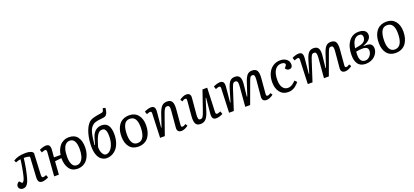

<svg xmlns="http://www.w3.org/2000/svg" viewBox="46 -1954 6774 3144"><g transform="rotate(-20 3433.0 -382.0)"><path d="M106.9 -465.8Q185.5 -521 323.2 -521Q378.9 -521 412.1 -507.3Q445.3 -493.7 454.1 -471.2L436 -94.2Q434.6 -49.8 462.9 -49.8Q479.5 -49.8 517.1 -64.9L534.2 -19Q514.2 -7.3 482.4 3.4Q450.7 14.2 423.8 14.2Q382.3 14.2 365.7 -11Q349.1 -36.1 352.1 -87.9L372.1 -436Q364.3 -445.3 331.8 -450.2Q299.3 -455.1 269 -454.1Q246.6 -272.5 210 -134.8Q201.2 -100.1 191.2 -75.4Q181.2 -50.8 167 -29.3Q152.8 -7.8 132.8 3.2Q112.8 14.2 86.9 14.2Q57.1 14.2 36.1 -4.2Q15.1 -22.5 15.1 -50.8Q15.1 -73.2 28.8 -91.6Q42.5 -109.9 64.9 -120.1L106 -78.1Q134.8 -81.5 155.8 -150.9Q166.5 -186.5 182.6 -269.5Q198.7 -352.5 211.9 -452.1Q161.6 -446.3 126 -429.2Z M1040 14.2Q944.8 14.2 895.8 -55.9Q846.7 -126 846.7 -241.2L731.9 -228L715.8 0H633.8L665 -416Q666 -437 659.7 -446.5Q653.3 -456.1 637.7 -456.1Q624 -456.1 578.6 -438L562 -487.8Q581.5 -499 615.5 -510Q649.4 -521 676.8 -521Q718.8 -521 735.1 -495.6Q751.5 -470.2 747.1 -418.9Q745.6 -397.9 741.9 -356.4Q738.3 -314.9 736.8 -293.9H852.1Q858.9 -340.3 875.5 -380.1Q892.1 -419.9 919.2 -451.9Q946.3 -483.9 987.3 -502.4Q1028.3 -521 1078.6 -521Q1175.3 -521 1224.6 -455.8Q1273.9 -390.6 1273.9 -275.9Q1273.9 -218.3 1258.8 -166.5Q1243.7 -114.7 1215.3 -74.2Q1187 -33.7 1141.6 -9.8Q1096.2 14.2 1040 14.2ZM1045.9 -44.9Q1090.3 -44.9 1121.1 -77.1Q1151.9 -109.4 1165.8 -160.6Q1179.7 -211.9 1179.7 -276.9Q1179.7 -462.9 1070.8 -462.9Q1042.5 -462.9 1020.3 -450Q998 -437 983.4 -415.5Q968.8 -394 959.2 -363.5Q949.7 -333 945.8 -299.8Q941.9 -266.6 941.9 -229Q941.9 -143.1 968 -94Q994.1 -44.9 1045.9 -44.9Z M1544.9 14.2Q1530.3 14.2 1515.1 11Q1500 7.8 1482.7 -0.5Q1465.3 -8.8 1449.7 -21.5Q1434.1 -34.2 1419.7 -55.2Q1405.3 -76.2 1394.8 -103Q1384.3 -129.9 1377.9 -168Q1371.6 -206.1 1371.6 -251Q1371.6 -369.6 1402.1 -476.3Q1432.6 -583 1487.8 -638.2Q1502.9 -653.3 1523.4 -664.6Q1543.9 -675.8 1572.5 -683.6Q1601.1 -691.4 1618.7 -695.1Q1636.2 -698.7 1671.6 -704.1Q1707 -709.5 1715.8 -710.9Q1724.6 -712.4 1731.2 -716.1Q1737.8 -719.7 1741.7 -723.1Q1745.6 -726.6 1749 -734.6Q1752.4 -742.7 1753.7 -746.6Q1754.9 -750.5 1757.8 -762Q1760.7 -773.4 1761.7 -777.8L1806.6 -768.1Q1804.2 -746.1 1801.8 -732.2Q1799.3 -718.3 1795.2 -700.9Q1791 -683.6 1784.9 -672.9Q1778.8 -662.1 1770 -651.6Q1761.2 -641.1 1748 -635.3Q1734.9 -629.4 1717.8 -627Q1705.1 -625 1670.7 -621.3Q1636.2 -617.7 1618.4 -615Q1600.6 -612.3 1576.4 -604.5Q1552.2 -596.7 1536.6 -585Q1509.8 -564.9 1491.9 -537.8Q1474.1 -510.7 1462.4 -467Q1450.7 -423.3 1444.1 -378.2Q1437.5 -333 1429.7 -255.9L1438 -253.9L1471.7 -370.1Q1494.6 -447.8 1541.3 -484.4Q1587.9 -521 1647 -521Q1795.9 -521 1795.9 -313Q1795.9 -236.8 1776.6 -174.6Q1757.3 -112.3 1723.4 -71.3Q1689.5 -30.3 1643.8 -8.1Q1598.1 14.2 1544.9 14.2ZM1633.8 -451.2Q1614.3 -451.2 1598.1 -445.3Q1582 -439.5 1568.1 -425Q1554.2 -410.6 1543 -392.6Q1531.7 -374.5 1519.8 -344.5Q1507.8 -314.5 1497.6 -283.2Q1487.3 -252 1473.6 -205.1Q1471.7 -170.9 1480.2 -135.5Q1488.8 -100.1 1509.5 -74Q1530.3 -47.9 1557.6 -47.9Q1596.7 -47.9 1630.6 -81.1Q1664.6 -114.3 1685.1 -174.1Q1705.6 -233.9 1705.6 -306.2Q1705.6 -324.2 1705.1 -336.7Q1704.6 -349.1 1702.6 -368.2Q1700.7 -387.2 1695.8 -400.1Q1690.9 -413.1 1683.3 -425.8Q1675.8 -438.5 1663.1 -444.8Q1650.4 -451.2 1633.8 -451.2Z M1891.6 -234.9Q1891.6 -281.2 1899.4 -322.3Q1907.2 -363.3 1925.3 -400.1Q1943.4 -437 1970.2 -463.6Q1997.1 -490.2 2037.1 -505.6Q2077.1 -521 2127 -521Q2224.6 -521 2279.8 -454.1Q2335 -387.2 2335 -273.9Q2335 -214.8 2321.5 -164.6Q2308.1 -114.3 2280.5 -73.5Q2252.9 -32.7 2206.1 -9.3Q2159.2 14.2 2097.7 14.2Q2000 14.2 1945.8 -53Q1891.6 -120.1 1891.6 -234.9ZM2103.5 -44.9Q2142.1 -44.9 2169.7 -63.2Q2197.3 -81.5 2212.4 -115Q2227.5 -148.4 2234.1 -187.5Q2240.7 -226.6 2240.7 -274.9Q2240.7 -462.9 2118.7 -462.9Q2080.1 -462.9 2053.2 -444.3Q2026.4 -425.8 2012.5 -391.6Q1998.5 -357.4 1992.7 -318.8Q1986.8 -280.3 1986.8 -231Q1986.8 -144.5 2015.9 -94.7Q2044.9 -44.9 2103.5 -44.9Z M2968.3 -35.2Q2948.7 -17.1 2914.3 -1.5Q2879.9 14.2 2851.6 14.2Q2771.5 14.2 2778.3 -68.8L2803.2 -354Q2807.6 -406.2 2798.6 -426.5Q2789.6 -446.8 2764.2 -446.8Q2735.4 -446.8 2718.8 -423.3Q2702.1 -399.9 2678.2 -330.1L2561.5 0H2479.5L2495.1 -416Q2496.1 -437.5 2490 -446.8Q2483.9 -456.1 2468.3 -456.1Q2454.6 -456.1 2409.2 -438L2392.1 -487.8Q2411.1 -499 2445.6 -510Q2480 -521 2507.3 -521Q2549.3 -521 2565.4 -495.8Q2581.5 -470.7 2577.1 -418.9L2552.2 -151.9L2559.1 -149.9L2632.3 -367.2Q2660.2 -448.7 2694.8 -484.9Q2729.5 -521 2785.2 -521Q2850.1 -521 2873 -479.5Q2896 -438 2888.2 -348.1L2866.2 -89.8Q2863.8 -66.4 2868.4 -56.6Q2873 -46.9 2889.2 -46.9Q2915 -46.9 2945.3 -70.8Z M3003.9 -472.2Q3023.4 -489.7 3057.9 -505.4Q3092.3 -521 3121.1 -521Q3200.7 -521 3193.8 -438L3168.9 -155.8Q3164.6 -102.1 3172.1 -81.1Q3179.7 -60.1 3204.1 -60.1Q3232.9 -60.1 3249.3 -84.5Q3265.6 -108.9 3290 -180.2L3402.8 -507.8H3484.9L3468.8 -90.8Q3467.8 -69.8 3474.1 -60.3Q3480.5 -50.8 3496.1 -50.8Q3509.3 -50.8 3554.7 -68.8L3571.8 -19Q3552.2 -7.8 3518.3 3.2Q3484.4 14.2 3457 14.2Q3415 14.2 3398.7 -11.2Q3382.3 -36.6 3386.7 -87.9L3411.6 -357.9L3403.8 -358.9L3335.9 -140.1Q3310.1 -58.6 3274.7 -22.2Q3239.3 14.2 3183.1 14.2Q3119.1 14.2 3097.7 -28.3Q3076.2 -70.8 3084 -162.1L3106 -417Q3108.4 -440.4 3103.8 -450.2Q3099.1 -460 3083 -460Q3057.1 -460 3026.9 -436Z M3992.7 -354Q3996.1 -405.8 3986.3 -426.3Q3976.6 -446.8 3950.7 -446.8Q3921.9 -446.8 3907.7 -424.3Q3893.6 -401.9 3870.6 -330.1L3763.7 0H3681.6L3697.3 -416Q3698.2 -437.5 3692.1 -446.8Q3686 -456.1 3670.4 -456.1Q3656.7 -456.1 3611.3 -438L3594.2 -487.8Q3613.3 -499 3647.7 -510Q3682.1 -521 3709.5 -521Q3751.5 -521 3767.6 -495.8Q3783.7 -470.7 3779.3 -418.9L3754.4 -151.9L3761.2 -149.9L3825.7 -367.2Q3850.6 -450.7 3882.1 -485.8Q3913.6 -521 3969.2 -521Q4029.3 -521 4052.2 -480.5Q4075.2 -439.9 4066.4 -356.9L4044.4 -148.9L4052.2 -147L4124.5 -367.2Q4151.9 -451.2 4183.1 -486.1Q4214.4 -521 4269.5 -521Q4334 -521 4356.2 -479.7Q4378.4 -438.5 4370.6 -348.1L4348.6 -89.8Q4346.2 -66.4 4350.8 -56.6Q4355.5 -46.9 4371.6 -46.9Q4397 -46.9 4427.2 -70.8L4450.7 -35.2Q4431.2 -17.6 4396.5 -1.7Q4361.8 14.2 4333.5 14.2Q4253.4 14.2 4260.3 -68.8L4285.6 -354Q4290 -406.7 4281.7 -426.8Q4273.4 -446.8 4248.5 -446.8Q4222.7 -446.8 4210.4 -428.5Q4198.2 -410.2 4176.8 -350.6Q4175.3 -346.2 4174.3 -343.8Q4173.3 -341.3 4172.1 -337.4Q4170.9 -333.5 4169.4 -330.1L4048.3 0H3963.4Z M4759.3 -521Q4825.7 -521 4868.4 -486.6Q4911.1 -452.1 4911.1 -394Q4911.1 -365.2 4894.8 -347.7Q4878.4 -330.1 4850.1 -330.1Q4829.6 -330.1 4812.5 -341.8Q4795.4 -353.5 4788.1 -372.1L4809.1 -396Q4828.1 -418 4824.2 -433.3Q4820.3 -448.7 4802 -456.8Q4783.7 -464.8 4757.3 -464.8Q4686.5 -464.8 4646.5 -404.8Q4606.4 -344.7 4606.4 -228Q4606.4 -178.7 4619.6 -139.6Q4632.8 -100.6 4661.1 -76.2Q4689.5 -51.8 4729.5 -51.8Q4785.2 -51.8 4839.8 -102.1Q4846.7 -108.4 4867.2 -128.9L4902.3 -92.8Q4890.6 -77.1 4875.7 -62Q4860.8 -46.9 4836.7 -27.8Q4812.5 -8.8 4779.8 2.7Q4747.1 14.2 4711.4 14.2Q4618.7 14.2 4566.9 -52.5Q4515.1 -119.1 4515.1 -225.1Q4515.1 -310.5 4544.9 -377.7Q4574.7 -444.8 4630.6 -482.9Q4686.5 -521 4759.3 -521Z M5364.3 -354Q5367.7 -405.8 5357.9 -426.3Q5348.1 -446.8 5322.3 -446.8Q5293.5 -446.8 5279.3 -424.3Q5265.1 -401.9 5242.2 -330.1L5135.3 0H5053.2L5068.8 -416Q5069.8 -437.5 5063.7 -446.8Q5057.6 -456.1 5042 -456.1Q5028.3 -456.1 4982.9 -438L4965.8 -487.8Q4984.9 -499 5019.3 -510Q5053.7 -521 5081.1 -521Q5123 -521 5139.2 -495.8Q5155.3 -470.7 5150.9 -418.9L5126 -151.9L5132.8 -149.9L5197.3 -367.2Q5222.2 -450.7 5253.7 -485.8Q5285.2 -521 5340.8 -521Q5400.9 -521 5423.8 -480.5Q5446.8 -439.9 5438 -356.9L5416 -148.9L5423.8 -147L5496.1 -367.2Q5523.4 -451.2 5554.7 -486.1Q5585.9 -521 5641.1 -521Q5705.6 -521 5727.8 -479.7Q5750 -438.5 5742.2 -348.1L5720.2 -89.8Q5717.8 -66.4 5722.4 -56.6Q5727.1 -46.9 5743.2 -46.9Q5768.6 -46.9 5798.8 -70.8L5822.3 -35.2Q5802.7 -17.6 5768.1 -1.7Q5733.4 14.2 5705.1 14.2Q5625 14.2 5631.8 -68.8L5657.2 -354Q5661.6 -406.7 5653.3 -426.8Q5645 -446.8 5620.1 -446.8Q5594.2 -446.8 5582 -428.5Q5569.8 -410.2 5548.3 -350.6Q5546.9 -346.2 5545.9 -343.8Q5544.9 -341.3 5543.7 -337.4Q5542.5 -333.5 5541 -330.1L5419.9 0H5335Z M6124 -521Q6016.1 -521 5951.9 -433.3Q5887.7 -345.7 5887.7 -199.2Q5887.7 -151.9 5897 -114.3Q5906.2 -76.7 5926.3 -47.1Q5946.3 -17.6 5980.7 -1.7Q6015.1 14.2 6062 14.2Q6110.4 14.2 6152.3 -2.4Q6194.3 -19 6221.9 -46.1Q6249.5 -73.2 6265.1 -106.7Q6280.8 -140.1 6280.8 -173.8Q6280.8 -231 6245.1 -255.4Q6209.5 -279.8 6126 -271V-278.8Q6190.9 -300.3 6227.8 -335.9Q6264.6 -371.6 6264.6 -418.9Q6264.6 -464.8 6230 -492.9Q6195.3 -521 6124 -521ZM6175.8 -412.1Q6175.8 -322.8 6060.1 -299.8L5981.9 -285.2Q5994.6 -380.9 6030 -425Q6065.4 -469.2 6116.7 -469.2Q6148.4 -469.2 6162.1 -453.1Q6175.8 -437 6175.8 -412.1ZM5979 -228Q6030.3 -240.2 6092.8 -240.2Q6189.9 -240.2 6189.9 -169.9Q6189.9 -141.6 6175.8 -112.1Q6161.6 -82.5 6134 -61.3Q6106.4 -40 6072.8 -40Q5977.1 -40 5977.1 -170.9Q5977.1 -178.2 5979 -228Z M6375.5 -234.9Q6375.5 -281.2 6383.3 -322.3Q6391.1 -363.3 6409.2 -400.1Q6427.2 -437 6454.1 -463.6Q6481 -490.2 6521 -505.6Q6561 -521 6610.8 -521Q6708.5 -521 6763.7 -454.1Q6818.8 -387.2 6818.8 -273.9Q6818.8 -214.8 6805.4 -164.6Q6792 -114.3 6764.4 -73.5Q6736.8 -32.7 6689.9 -9.3Q6643.1 14.2 6581.5 14.2Q6483.9 14.2 6429.7 -53Q6375.5 -120.1 6375.5 -234.9ZM6587.4 -44.9Q6626 -44.9 6653.6 -63.2Q6681.2 -81.5 6696.3 -115Q6711.4 -148.4 6718 -187.5Q6724.6 -226.6 6724.6 -274.9Q6724.6 -462.9 6602.5 -462.9Q6564 -462.9 6537.1 -444.3Q6510.3 -425.8 6496.3 -391.6Q6482.4 -357.4 6476.6 -318.8Q6470.7 -280.3 6470.7 -231Q6470.7 -144.5 6499.8 -94.7Q6528.8 -44.9 6587.4 -44.9Z"/></g></svg>

Font: Literata Book
Style: Italic
Weight: 400
Italic angle: -3°
Designer: Latin by Veronika Burian and Jose Scaglione. Greek by Irene Vlachou. Cyrillic by Vera Evstafieva
Foundry: TypeTogether
Version: Version 1.003;PS 001.003;hotconv 1.0.88;makeotf.lib2.5.64775